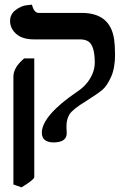

<svg xmlns="http://www.w3.org/2000/svg" viewBox="-20 -577 537 818"><path d="M71.8 221.2 37.1 209V-252Q38.1 -290.5 83 -328.1H126V178.2Q124 189.5 71.8 221.2ZM263.2 -42Q263.2 -42 263.2 -29.8Q264.2 -22 264.2 -6.8Q262.2 29.3 209 29.8Q158.2 29.8 158.2 -12.2Q159.7 -84.5 308.1 -186Q352.5 -214.4 373 -260.3Q383.8 -285.2 383.8 -310.1Q383.8 -383.8 355 -401.4Q341.8 -408.7 324.2 -409.2H124Q58.1 -409.2 32.2 -452.6Q22.9 -469.2 22.9 -486.8Q22.9 -516.6 46.4 -534.2Q69.8 -551.8 92.8 -554.7L116.2 -557.1Q124.5 -522.9 144 -522H328.1Q449.7 -522 466.3 -409.2Q469.7 -384.8 470.2 -344.2Q470.2 -286.1 452.6 -248Q435.1 -210 416 -194.1Q397 -178.2 348.6 -147.5L348.1 -147Q291 -112.8 275.9 -89.8Q263.7 -68.8 263.2 -42Z"/></svg>

Font: Linux Libertine O
Style: Bold
Weight: 700
Designer: Philipp H. Poll
Foundry: Philipp H. Poll
Version: Version 5.0.0